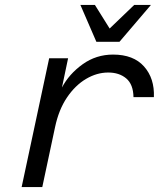

<svg xmlns="http://www.w3.org/2000/svg" viewBox="-20 -761 658 781"><path d="M68 0 180 -524H257L232 -405Q261 -460 316 -499.5Q371 -539 440 -539Q523 -539 566 -490.5Q609 -442 606 -366H523Q522 -418 493.5 -442Q465 -466 420 -466Q374 -466 330 -440Q286 -414 252.5 -364.5Q219 -315 204 -244L152 0ZM594 -741 466 -591H372L307 -741H366L426 -645L526 -741Z"/></svg>

Font: Fragment Mono
Style: Italic
Weight: 400
Italic angle: -12°
Designer: Wei Huang based on Nimbus Sans by URW Studio, based on Helvetica by Max Miedinger.
Foundry: Wei Huang
Version: Version 1.011; ttfautohint (v1.8.4.7-5d5b)